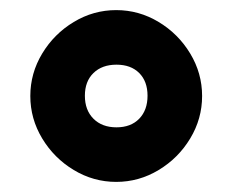

<svg xmlns="http://www.w3.org/2000/svg" viewBox="-20 -752 460 380"><path d="M40 -562Q40 -607 63.5 -646Q87 -685 126 -708.5Q165 -732 210 -732Q255 -732 294 -708.5Q333 -685 356.5 -646Q380 -607 380 -562Q380 -517 356.5 -478Q333 -439 294 -415.5Q255 -392 210 -392Q165 -392 126 -415.5Q87 -439 63.5 -478Q40 -517 40 -562ZM272 -562.5Q272 -591 255.5 -607.5Q239 -624 210.5 -624Q182 -624 165 -607.5Q148 -591 148 -562.5Q148 -534 165 -517Q182 -500 210.5 -500Q239 -500 255.5 -517Q272 -534 272 -562.5Z"/></svg>

Font: Uncut Sans VF
Style: Regular
Weight: 400
Designer: Kasper Nordkvist
Foundry: Uncut Type
Version: Version 1.100;FEAKit 1.0